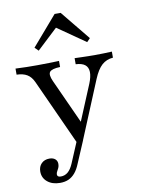

<svg xmlns="http://www.w3.org/2000/svg" viewBox="-93 -718 720 978"><g transform="rotate(-10 267.0 -229.0)"><path d="M258.1 12.1 102.4 -329.8Q89.5 -358.1 68.5 -370.6Q47.6 -383.1 14.5 -383.9V-415.3Q46 -413.7 72.2 -413.3Q98.4 -412.9 126.6 -412.9Q159.7 -412.9 188.3 -413.7Q216.9 -414.5 239.5 -415.3V-383.9Q196 -382.3 185.5 -368.5Q175 -354.8 191.1 -319.4L301.6 -76.6L287.1 -71.8L371 -273.4Q385.5 -308.9 384.7 -333.1Q383.9 -357.3 368.1 -369.8Q352.4 -382.3 320.2 -383.9V-415.3Q341.1 -414.5 357.7 -414.1Q374.2 -413.7 389.5 -413.3Q404.8 -412.9 423.4 -412.9Q448.4 -412.9 471.8 -413.7Q495.2 -414.5 512.9 -415.3V-383.9Q479 -381.5 455.2 -360.1Q431.5 -338.7 412.1 -291.9L286.3 12.1ZM137.9 197.6Q97.6 197.6 72.6 177Q47.6 156.5 47.6 123.4Q47.6 97.6 63.3 81.9Q79 66.1 104.8 66.1Q123.4 66.1 134.3 75.4Q145.2 84.7 145.2 100.8Q145.2 112.1 141.1 121Q137.1 129.8 132.7 137.1Q128.2 144.4 128.2 152.4Q128.2 166.1 146.8 166.1Q167.7 166.1 183.5 152.8Q199.2 139.5 211.3 111.3L263.7 -12.9L290.3 3.2L241.9 116.9Q230.6 145.2 215.7 162.9Q200.8 180.6 181.9 189.1Q162.9 197.6 137.9 197.6ZM146.8 -484.7 128.2 -503.2 258.9 -654.8H290.3L414.5 -502.4L397.6 -484.7L233.9 -598.4L274.2 -604Z"/></g></svg>

Font: Playfair 12pt
Style: Regular
Weight: 400
Designer: Claus Eggers Sørensen
Foundry: Claus Eggers Sørensen
Version: Version 2.000;gftools[0.9.28]